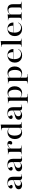

<svg xmlns="http://www.w3.org/2000/svg" viewBox="2431 -3103 859 5761"><g transform="rotate(-90 2860.5 -222.5)"><path d="M338.7 -207.3V-299.2Q338.7 -355.6 310.9 -385.5Q283.1 -415.3 230.6 -415.3Q200 -415.3 179.8 -405.6Q159.7 -396 159.7 -381.5Q159.7 -371 168.1 -360.1Q176.6 -349.2 185.1 -336.7Q193.5 -324.2 193.5 -309.7Q193.5 -293.5 178.6 -282.7Q163.7 -271.8 139.5 -271.8Q114.5 -271.8 99.2 -286.3Q83.9 -300.8 83.9 -324.2Q83.9 -354.8 107.7 -377.8Q131.5 -400.8 172.2 -414.1Q212.9 -427.4 265.3 -427.4Q356.5 -427.4 396.8 -385.1Q437.1 -342.7 437.1 -254V-207.3ZM188.7 11.3Q130.6 11.3 96.4 -16.1Q62.1 -43.5 62.1 -91.1Q62.1 -129 81.9 -152Q101.6 -175 133.1 -187.9Q164.5 -200.8 199.6 -208.9Q234.7 -216.9 266.5 -225Q298.4 -233.1 319 -246.4Q339.5 -259.7 340.3 -282.3L341.1 -266.9Q336.3 -246.8 316.9 -234.7Q297.6 -222.6 272.2 -212.9Q246.8 -203.2 222.6 -190.7Q198.4 -178.2 182.3 -157.7Q166.1 -137.1 166.1 -102.4Q166.1 -65.3 185.9 -45.2Q205.6 -25 245.2 -25Q275 -25 298.8 -35.9Q322.6 -46.8 341.9 -71V-61.3Q313.7 -25 274.6 -6.9Q235.5 11.3 188.7 11.3ZM437.1 -44.4Q437.1 -25.8 444 -16.9Q450.8 -8.1 466.1 -8.1Q478.2 -8.1 490.7 -12.9Q503.2 -17.7 518.5 -28.2L522.6 -21Q500 -4 477.4 3.6Q454.8 11.3 425.8 11.3Q382.3 11.3 360.5 -6Q338.7 -23.4 338.7 -58.9V-207.3H437.1Z M877.4 -207.3V-299.2Q877.4 -355.6 849.6 -385.5Q821.8 -415.3 769.4 -415.3Q738.7 -415.3 718.5 -405.6Q698.4 -396 698.4 -381.5Q698.4 -371 706.9 -360.1Q715.3 -349.2 723.8 -336.7Q732.3 -324.2 732.3 -309.7Q732.3 -293.5 717.3 -282.7Q702.4 -271.8 678.2 -271.8Q653.2 -271.8 637.9 -286.3Q622.6 -300.8 622.6 -324.2Q622.6 -354.8 646.4 -377.8Q670.2 -400.8 710.9 -414.1Q751.6 -427.4 804 -427.4Q895.2 -427.4 935.5 -385.1Q975.8 -342.7 975.8 -254V-207.3ZM727.4 11.3Q669.4 11.3 635.1 -16.1Q600.8 -43.5 600.8 -91.1Q600.8 -129 620.6 -152Q640.3 -175 671.8 -187.9Q703.2 -200.8 738.3 -208.9Q773.4 -216.9 805.2 -225Q837.1 -233.1 857.7 -246.4Q878.2 -259.7 879 -282.3L879.8 -266.9Q875 -246.8 855.6 -234.7Q836.3 -222.6 810.9 -212.9Q785.5 -203.2 761.3 -190.7Q737.1 -178.2 721 -157.7Q704.8 -137.1 704.8 -102.4Q704.8 -65.3 724.6 -45.2Q744.4 -25 783.9 -25Q813.7 -25 837.5 -35.9Q861.3 -46.8 880.6 -71V-61.3Q852.4 -25 813.3 -6.9Q774.2 11.3 727.4 11.3ZM975.8 -44.4Q975.8 -25.8 982.7 -16.9Q989.5 -8.1 1004.8 -8.1Q1016.9 -8.1 1029.4 -12.9Q1041.9 -17.7 1057.3 -28.2L1061.3 -21Q1038.7 -4 1016.1 3.6Q993.5 11.3 964.5 11.3Q921 11.3 899.2 -6Q877.4 -23.4 877.4 -58.9V-207.3H975.8Z M1234.7 -2.4Q1200.8 -2.4 1172.2 -1.6Q1143.5 -0.8 1108.1 0V-8.9L1125.8 -10.5Q1158.9 -12.1 1172.2 -25.4Q1185.5 -38.7 1185.5 -70.2V-207.3H1283.9V-70.2Q1283.9 -49.2 1289.9 -36.3Q1296 -23.4 1310.5 -17.7Q1325 -12.1 1349.2 -10.5L1375.8 -8.9V0Q1349.2 -0.8 1326.6 -1.2Q1304 -1.6 1281.9 -2Q1259.7 -2.4 1234.7 -2.4ZM1185.5 -207.3V-337.9Q1185.5 -372.6 1171.8 -387.5Q1158.1 -402.4 1121.8 -405.6L1108.1 -407.3V-416.1Q1129.8 -414.5 1142.7 -414.1Q1155.6 -413.7 1171.8 -413.7Q1204 -413.7 1231.9 -416.5Q1259.7 -419.4 1283.9 -425V-416.1V-207.3ZM1448.4 -284.7Q1428.2 -284.7 1416.5 -295.6Q1404.8 -306.5 1404.8 -323.4Q1404.8 -337.1 1410.5 -347.6Q1416.1 -358.1 1421.4 -368.1Q1426.6 -378.2 1426.6 -388.7Q1426.6 -407.3 1400 -407.3Q1379.8 -407.3 1358.5 -398.4Q1337.1 -389.5 1317.3 -372.2Q1297.6 -354.8 1282.3 -329L1281.5 -338.7Q1306.5 -382.3 1344.8 -405.6Q1383.1 -429 1426.6 -429Q1466.9 -429 1489.9 -408.9Q1512.9 -388.7 1512.9 -354Q1512.9 -322.6 1495.2 -303.6Q1477.4 -284.7 1448.4 -284.7Z M1759.7 11.3Q1702.4 11.3 1659.7 -15.7Q1616.9 -42.7 1592.7 -91.5Q1568.5 -140.3 1568.5 -204.8Q1568.5 -271.8 1594.4 -322.2Q1620.2 -372.6 1666.9 -400Q1713.7 -427.4 1776.6 -427.4Q1825 -427.4 1862.5 -407.7Q1900 -387.9 1912.1 -358.9L1910.5 -350.8Q1899.2 -376.6 1871.4 -392.7Q1843.5 -408.9 1807.3 -408.9Q1742.7 -408.9 1707.7 -358.1Q1672.6 -307.3 1672.6 -212.9Q1672.6 -118.5 1707.3 -65.7Q1741.9 -12.9 1801.6 -12.9Q1835.5 -12.9 1866.9 -34.3Q1898.4 -55.6 1916.1 -96L1917.7 -87.9Q1896.8 -39.5 1855.2 -14.1Q1813.7 11.3 1759.7 11.3ZM1905.6 0V-207.3H2003.2V-78.2Q2003.2 -42.7 2016.9 -28.2Q2030.6 -13.7 2066.9 -10.5L2080.6 -8.9V0Q2058.9 -1.6 2046 -1.6Q2033.1 -1.6 2016.9 -1.6Q1985.5 -1.6 1957.3 0.8Q1929 3.2 1905.6 9.7ZM1905.6 -207.3V-544.4Q1905.6 -579.8 1891.9 -594.8Q1878.2 -609.7 1841.9 -612.9L1828.2 -613.7V-622.6Q1850 -621.8 1862.9 -621.4Q1875.8 -621 1891.9 -621Q1924.2 -621 1952 -623.8Q1979.8 -626.6 2003.2 -632.3V-622.6V-207.3Z M2425.8 -207.3V-299.2Q2425.8 -355.6 2398 -385.5Q2370.2 -415.3 2317.7 -415.3Q2287.1 -415.3 2266.9 -405.6Q2246.8 -396 2246.8 -381.5Q2246.8 -371 2255.2 -360.1Q2263.7 -349.2 2272.2 -336.7Q2280.6 -324.2 2280.6 -309.7Q2280.6 -293.5 2265.7 -282.7Q2250.8 -271.8 2226.6 -271.8Q2201.6 -271.8 2186.3 -286.3Q2171 -300.8 2171 -324.2Q2171 -354.8 2194.8 -377.8Q2218.5 -400.8 2259.3 -414.1Q2300 -427.4 2352.4 -427.4Q2443.5 -427.4 2483.9 -385.1Q2524.2 -342.7 2524.2 -254V-207.3ZM2275.8 11.3Q2217.7 11.3 2183.5 -16.1Q2149.2 -43.5 2149.2 -91.1Q2149.2 -129 2169 -152Q2188.7 -175 2220.2 -187.9Q2251.6 -200.8 2286.7 -208.9Q2321.8 -216.9 2353.6 -225Q2385.5 -233.1 2406 -246.4Q2426.6 -259.7 2427.4 -282.3L2428.2 -266.9Q2423.4 -246.8 2404 -234.7Q2384.7 -222.6 2359.3 -212.9Q2333.9 -203.2 2309.7 -190.7Q2285.5 -178.2 2269.4 -157.7Q2253.2 -137.1 2253.2 -102.4Q2253.2 -65.3 2273 -45.2Q2292.7 -25 2332.3 -25Q2362.1 -25 2385.9 -35.9Q2409.7 -46.8 2429 -71V-61.3Q2400.8 -25 2361.7 -6.9Q2322.6 11.3 2275.8 11.3ZM2524.2 -44.4Q2524.2 -25.8 2531 -16.9Q2537.9 -8.1 2553.2 -8.1Q2565.3 -8.1 2577.8 -12.9Q2590.3 -17.7 2605.6 -28.2L2609.7 -21Q2587.1 -4 2564.5 3.6Q2541.9 11.3 2512.9 11.3Q2469.4 11.3 2447.6 -6Q2425.8 -23.4 2425.8 -58.9V-207.3H2524.2Z M2766.9 183.9Q2733.1 183.9 2704.4 184.7Q2675.8 185.5 2640.3 186.3V177.4L2658.1 175.8Q2691.1 174.2 2704.4 160.9Q2717.7 147.6 2717.7 116.1V-207.3H2816.1V116.1Q2816.1 137.9 2822.2 150.4Q2828.2 162.9 2844 168.5Q2859.7 174.2 2887.1 175.8L2925 177.4V186.3Q2895.2 185.5 2869.4 185.1Q2843.5 184.7 2819 184.3Q2794.4 183.9 2766.9 183.9ZM2961.3 -426.6Q3018.5 -426.6 3061.7 -399.2Q3104.8 -371.8 3128.6 -323.4Q3152.4 -275 3152.4 -210.5Q3152.4 -143.5 3126.6 -93.5Q3100.8 -43.5 3054 -15.3Q3007.3 12.9 2944.4 12.9Q2896 12.9 2858.9 -7.3Q2821.8 -27.4 2808.9 -55.6L2811.3 -64.5Q2821.8 -39.5 2850 -23Q2878.2 -6.5 2913.7 -6.5Q2979 -6.5 3013.7 -57.3Q3048.4 -108.1 3048.4 -202.4Q3048.4 -296.8 3014.1 -349.6Q2979.8 -402.4 2919.4 -402.4Q2885.5 -402.4 2854 -381.5Q2822.6 -360.5 2804.8 -319.4L2803.2 -327.4Q2824.2 -375.8 2865.7 -401.2Q2907.3 -426.6 2961.3 -426.6ZM2717.7 -207.3V-337.9Q2717.7 -372.6 2704 -387.5Q2690.3 -402.4 2654 -405.6L2640.3 -407.3V-416.1Q2662.1 -414.5 2675 -414.1Q2687.9 -413.7 2704 -413.7Q2736.3 -413.7 2764.1 -416.5Q2791.9 -419.4 2816.1 -425V-416.1V-207.3Z M3361.3 183.9Q3327.4 183.9 3298.8 184.7Q3270.2 185.5 3234.7 186.3V177.4L3252.4 175.8Q3285.5 174.2 3298.8 160.9Q3312.1 147.6 3312.1 116.1V-207.3H3410.5V116.1Q3410.5 137.9 3416.5 150.4Q3422.6 162.9 3438.3 168.5Q3454 174.2 3481.5 175.8L3519.4 177.4V186.3Q3489.5 185.5 3463.7 185.1Q3437.9 184.7 3413.3 184.3Q3388.7 183.9 3361.3 183.9ZM3555.6 -426.6Q3612.9 -426.6 3656 -399.2Q3699.2 -371.8 3723 -323.4Q3746.8 -275 3746.8 -210.5Q3746.8 -143.5 3721 -93.5Q3695.2 -43.5 3648.4 -15.3Q3601.6 12.9 3538.7 12.9Q3490.3 12.9 3453.2 -7.3Q3416.1 -27.4 3403.2 -55.6L3405.6 -64.5Q3416.1 -39.5 3444.4 -23Q3472.6 -6.5 3508.1 -6.5Q3573.4 -6.5 3608.1 -57.3Q3642.7 -108.1 3642.7 -202.4Q3642.7 -296.8 3608.5 -349.6Q3574.2 -402.4 3513.7 -402.4Q3479.8 -402.4 3448.4 -381.5Q3416.9 -360.5 3399.2 -319.4L3397.6 -327.4Q3418.5 -375.8 3460.1 -401.2Q3501.6 -426.6 3555.6 -426.6ZM3312.1 -207.3V-337.9Q3312.1 -372.6 3298.4 -387.5Q3284.7 -402.4 3248.4 -405.6L3234.7 -407.3V-416.1Q3256.5 -414.5 3269.4 -414.1Q3282.3 -413.7 3298.4 -413.7Q3330.6 -413.7 3358.5 -416.5Q3386.3 -419.4 3410.5 -425V-416.1V-207.3Z M4076.6 11.3Q4012.9 11.3 3964.9 -15.3Q3916.9 -41.9 3889.9 -91.1Q3862.9 -140.3 3862.9 -205.6Q3862.9 -275.8 3891.5 -325.4Q3920.2 -375 3971.4 -401.2Q4022.6 -427.4 4087.1 -427.4Q4143.5 -427.4 4184.7 -406.9Q4225.8 -386.3 4248.4 -346.8Q4271 -307.3 4271 -249.2H3930.6L3929 -258.1H4175.8Q4176.6 -306.5 4165.7 -342.3Q4154.8 -378.2 4133.9 -398.4Q4112.9 -418.5 4083.1 -418.5Q4037.9 -418.5 4006.5 -377.4Q3975 -336.3 3968.5 -256.5V-254.8Q3967.7 -246.8 3967.3 -238.3Q3966.9 -229.8 3966.9 -219.4Q3966.9 -124.2 4006.5 -72.6Q4046 -21 4121.8 -21Q4166.9 -21 4202.8 -42.7Q4238.7 -64.5 4263.7 -110.5L4271 -104.8Q4246 -48.4 4195.6 -18.5Q4145.2 11.3 4076.6 11.3Z M4459.7 -2.4Q4425.8 -2.4 4397.2 -1.6Q4368.5 -0.8 4333.1 0V-8.9L4350.8 -10.5Q4383.9 -12.1 4397.2 -25.4Q4410.5 -38.7 4410.5 -70.2V-207.3H4508.9V-70.2Q4508.9 -38.7 4522.2 -25.4Q4535.5 -12.1 4568.5 -10.5L4585.5 -8.9V0Q4550.8 -0.8 4521.8 -1.6Q4492.7 -2.4 4459.7 -2.4ZM4410.5 -207.3V-544.4Q4410.5 -579.8 4396.8 -594.8Q4383.1 -609.7 4346.8 -612.9L4333.1 -613.7V-622.6Q4354.8 -621.8 4367.7 -621.4Q4380.6 -621 4396.8 -621Q4429 -621 4456.9 -623.8Q4484.7 -626.6 4508.9 -632.3V-622.6V-207.3Z M4871.8 11.3Q4808.1 11.3 4760.1 -15.3Q4712.1 -41.9 4685.1 -91.1Q4658.1 -140.3 4658.1 -205.6Q4658.1 -275.8 4686.7 -325.4Q4715.3 -375 4766.5 -401.2Q4817.7 -427.4 4882.3 -427.4Q4938.7 -427.4 4979.8 -406.9Q5021 -386.3 5043.5 -346.8Q5066.1 -307.3 5066.1 -249.2H4725.8L4724.2 -258.1H4971Q4971.8 -306.5 4960.9 -342.3Q4950 -378.2 4929 -398.4Q4908.1 -418.5 4878.2 -418.5Q4833.1 -418.5 4801.6 -377.4Q4770.2 -336.3 4763.7 -256.5V-254.8Q4762.9 -246.8 4762.5 -238.3Q4762.1 -229.8 4762.1 -219.4Q4762.1 -124.2 4801.6 -72.6Q4841.1 -21 4916.9 -21Q4962.1 -21 4998 -42.7Q5033.9 -64.5 5058.9 -110.5L5066.1 -104.8Q5041.1 -48.4 4990.7 -18.5Q4940.3 11.3 4871.8 11.3Z M5257.3 -2.4Q5223.4 -2.4 5194.8 -1.6Q5166.1 -0.8 5130.6 0V-8.9L5148.4 -10.5Q5181.5 -12.1 5194.8 -25.4Q5208.1 -38.7 5208.1 -70.2V-207.3H5306.5V-70.2Q5306.5 -38.7 5319 -25.4Q5331.5 -12.1 5363.7 -9.7L5376.6 -8.9V0Q5342.7 -0.8 5315.3 -1.6Q5287.9 -2.4 5257.3 -2.4ZM5208.1 -207.3V-337.9Q5208.1 -372.6 5194.4 -387.5Q5180.6 -402.4 5144.4 -405.6L5130.6 -407.3V-416.1Q5152.4 -414.5 5165.3 -414.1Q5178.2 -413.7 5194.4 -413.7Q5226.6 -413.7 5254.4 -416.5Q5282.3 -419.4 5306.5 -425V-416.1V-207.3ZM5516.9 -207.3V-294.4Q5516.9 -349.2 5494.8 -375.4Q5472.6 -401.6 5425.8 -401.6Q5379.8 -401.6 5345.6 -374.2Q5311.3 -346.8 5283.1 -287.1L5282.3 -292.7Q5312.9 -362.1 5356.9 -394.8Q5400.8 -427.4 5463.7 -427.4Q5538.7 -427.4 5576.6 -386.3Q5614.5 -345.2 5614.5 -264.5V-207.3ZM5565.3 -2.4Q5534.7 -2.4 5507.3 -1.6Q5479.8 -0.8 5446 0V-8.9L5458.9 -9.7Q5491.1 -12.1 5504 -25.4Q5516.9 -38.7 5516.9 -70.2V-207.3H5614.5V-70.2Q5614.5 -38.7 5627.8 -25.4Q5641.1 -12.1 5674.2 -10.5L5691.9 -8.9V0Q5656.5 -0.8 5627.8 -1.6Q5599.2 -2.4 5565.3 -2.4Z"/></g></svg>

Font: Playfair 144pt SemiExpanded SemiBold
Style: Regular
Weight: 600
Width: 6
Designer: Claus Eggers Sørensen
Foundry: Claus Eggers Sørensen
Version: Version 2.203